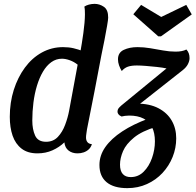

<svg xmlns="http://www.w3.org/2000/svg" viewBox="-20 -774 1013 994"><path d="M173.8 20Q123.3 20 91.7 -4.5Q60 -29 45.3 -71.4Q30.7 -113.8 30.7 -169Q30.7 -243.3 51.3 -308.6Q72 -373.8 108.8 -423.8Q145.5 -473.8 196.2 -501.9Q247 -530 306.3 -530Q336.2 -530 360.5 -524.3Q384.8 -518.7 413 -507.8L506 -494Q488 -398.2 469.2 -300.8Q450.5 -203.3 430.3 -104.2Q429.3 -95.3 427.3 -83.3Q425.3 -71.3 425.3 -62.2Q425.3 -47.2 432.8 -38Q440.2 -28.8 455.7 -27.7Q450.8 -11.3 439.5 -0.8Q428.2 9.7 413.3 14.8Q398.5 20 381.3 20Q354 20 335.2 5.6Q316.3 -8.8 313.3 -37Q287.3 -11.8 251.8 4.1Q216.3 20 173.8 20ZM218.3 -40Q255.7 -40 279.5 -65.2Q303.3 -90.5 317.2 -127.9Q331.2 -165.3 337.7 -200.2L382 -439.2Q362.5 -454.7 340.7 -462.3Q318.8 -470 300.7 -470Q270.2 -470 245.6 -452.2Q221 -434.5 202.5 -403.2Q184 -371.8 171.5 -330.8Q159 -289.7 153.1 -243.2Q147.2 -196.8 147.2 -149.8Q147.2 -104.5 161.8 -72.2Q176.5 -40 218.3 -40ZM504 -483.8 393.7 -491.7Q403.8 -547 411.6 -603.1Q419.3 -659.2 419.7 -699Q419.7 -711.2 419.2 -721.1Q418.7 -731 416.7 -739.8Q425.7 -746.2 440 -750.1Q454.3 -754 469.7 -754Q495.7 -754 518 -738.6Q540.3 -723.2 540 -682.8Q540 -672.5 534.4 -640.2Q528.8 -607.8 520.7 -565.8Q512.5 -523.8 504 -483.8ZM639.2 200Q568.7 200 531.8 169.2Q494.8 138.3 494.8 80.3Q494.8 30.7 525.3 -12.7Q555.8 -56.2 612.7 -93.6Q669.5 -131 748 -159.7L789.8 -117.7Q714.8 -95.5 673.8 -61.8Q632.7 -28.2 617 8.4Q601.3 45 601.3 78.3Q601.3 110.8 615.6 126.8Q629.8 142.8 656.8 142.8Q695.8 142.8 723.8 114.9Q751.8 87 766.9 44.2Q782 1.3 782 -42.2Q782 -85.5 767.3 -115.2Q752.7 -145 723 -160.3Q693.3 -175.7 648.5 -175.7Q638.2 -175.7 627 -174.2Q615.8 -172.8 609.5 -170.8L686.5 -237.8Q754.5 -237.7 800.1 -213.8Q845.7 -190 869 -149.6Q892.3 -109.2 892.3 -57.8Q892.3 -7.8 873.8 38.4Q855.3 84.7 821.4 121.2Q787.5 157.7 741 178.8Q694.5 200 639.2 200ZM609.5 -170.8Q597.7 -176 593 -182.7Q588.3 -189.3 588.3 -195.3Q588.3 -205.3 592.5 -211.5Q596.7 -217.7 607.3 -227.2L842 -419.7Q821.5 -424.3 792.1 -427.4Q762.7 -430.5 734.9 -432.8Q707.2 -435 688.8 -435Q660.2 -435 642.2 -428.8Q624.3 -422.5 610.3 -406.3Q601.5 -420.7 596.2 -436.1Q590.8 -451.5 590.8 -467Q590.8 -501.7 620.7 -515.8Q650.5 -530 691.8 -530Q724.3 -530 757.7 -524.4Q791 -518.8 824.2 -512.8Q857.3 -506.7 889 -506.7Q924.2 -506.7 945 -517.8Q953.7 -508.2 957.5 -497.3Q961.3 -486.5 961.3 -472.8Q961.3 -458.7 952.8 -441.8Q944.3 -425 924.8 -409.8L691 -225.7ZM799.5 -585.8 670.2 -700.2 710.5 -748.7 814.7 -686.2 944.3 -748.7 972.7 -699.3 813.3 -585.8Z"/></svg>

Font: Sansita Swashed Light
Style: Regular
Weight: 300
Designer: Pablo Cosgaya
Foundry: Omnibus-Type
Version: Version 1.003